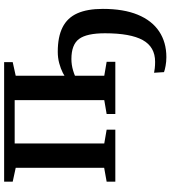

<svg xmlns="http://www.w3.org/2000/svg" viewBox="32 -610 825 929"><g transform="rotate(-90 444.5 -145.5)"><path d="M632.5 247Q610.5 247 590.2 243.2Q570 239.5 560 235.5L557 187.5Q564 189 578.2 190.8Q592.5 192.5 610 192.5Q682 192.5 715 132.8Q748 73 748 -50Q748 -138.5 720.5 -175.5Q693 -212.5 623.5 -212.5Q595 -212.5 567.5 -204.2Q540 -196 522.5 -185V-231.5Q535 -243 556 -253.8Q577 -264.5 603.2 -271.5Q629.5 -278.5 658.5 -278.5Q731 -278.5 777 -255.2Q823 -232 844.5 -183.8Q866 -135.5 866 -60.5Q866 40 837.8 108.5Q809.5 177 757 212Q704.5 247 632.5 247ZM30 0V-42L97 -54V-482L30 -496.5V-538H608.5V-496.5L542.5 -482V-53.5L610 -42V0H357.5V-42L424.5 -53.5V-487H215V-53.5L281.5 -42V0Z"/></g></svg>

Font: Merriweather 60pt SemiBold
Style: Regular
Weight: 600
Version: Version 2.100